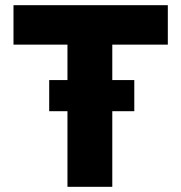

<svg xmlns="http://www.w3.org/2000/svg" viewBox="-20 -720 699 740"><path d="M169.6 -411.4H497.6V-291.4H169.6ZM240 -548H32V-700H626.8V-548H412.8V0H240Z"/></svg>

Font: Easer Grotesk Variable
Style: Regular
Weight: 400
Designer: Boardeaser, Bonnie Shaver-Troup, Thomas Jockin
Foundry: Lexend
Version: Version 1.001;Glyphs 3.1.2 (3151)